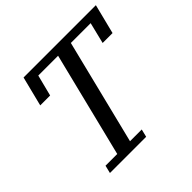

<svg xmlns="http://www.w3.org/2000/svg" viewBox="-173 -870 1042 1042"><g transform="rotate(-45 348.0 -349.0)"><path d="M117 -45H207L357 -649H205L174 -527H98L141 -698H696L653 -527H577L607 -649H455L305 -45H395L384 0H106Z"/></g></svg>

Font: IBM Plex Serif Text
Style: Italic
Weight: 450
Italic angle: -14°
Designer: Mike Abbink, Paul van der Laan, Pieter van Rosmalen
Foundry: Bold Monday
Version: Version 3.001